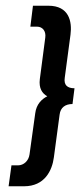

<svg xmlns="http://www.w3.org/2000/svg" viewBox="-20 -504 283 670"><path d="M240 -196C215 -196 202 -207 206 -233L226 -383C232 -429 221 -484 149 -484H95L86 -411H109C129 -411 141 -395 138 -373L119 -228C115 -196 127 -178 145 -168C125 -158 107 -140 103 -109L83 35C80 57 63 73 43 73H20L10 146H64C136 146 162 91 168 45L188 -104C191 -129 208 -141 233 -141Z"/></svg>

Font: Hussar Tani
Style: Kurs
Weight: 700
Foundry: Cannot Into Space Fonts
Version: Version 0.92